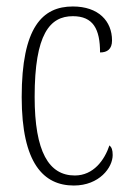

<svg xmlns="http://www.w3.org/2000/svg" viewBox="-20 -563 398 593"><path d="M208 10C287 10 328 -46 328 -84C328 -100 325 -108 318 -114C303 -69 269 -21 211 -21C131 -21 87 -94 87 -264C87 -458 134 -513 205 -513C268 -513 289 -473 289 -401C311 -401 326 -411 326 -438C326 -498 284 -543 205 -543C111 -543 47 -479 47 -263C47 -58 115 10 208 10Z"/></svg>

Font: Noto Serif Thai ExtraCondensed ExtraLight
Style: Regular
Weight: 200
Width: 2
Designer: Monotype Design Team
Foundry: Monotype Imaging Inc.
Version: Version 2.002